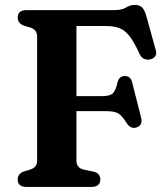

<svg xmlns="http://www.w3.org/2000/svg" viewBox="-20 -740 662 760"><path d="M433.5 -700Q462.5 -700 478.8 -710.2Q495 -720.5 513.5 -720.5Q533 -720.5 542.8 -710.2Q552.5 -700 559 -677.5L597 -540Q601 -526 593.5 -516.2Q586 -506.5 572 -504.5Q560.5 -502.5 549.8 -507.2Q539 -512 532 -527.5Q510.5 -575 491.5 -598.5Q472.5 -622 450.5 -629.5Q428.5 -637 398.5 -637H282.5V-359.5H384.5Q415.5 -359.5 427 -371Q438.5 -382.5 445 -413.5Q451 -438 472.5 -439Q497 -440 503 -414.5L538.5 -274.5Q546 -244 520.5 -235.5Q498 -228 481.5 -252.5Q464.5 -280.5 449.5 -290.2Q434.5 -300 401 -300H282.5V-105Q282.5 -75 312 -68.5L351.5 -60.5Q377 -53.5 377 -29.5Q377 0 341 0H86Q50 0 50 -29.5Q50 -52 74.5 -61.5L98.5 -68.5Q112 -72.5 119.5 -81Q127 -89.5 127 -104.5V-595.5Q127 -610.5 119.5 -619Q112 -627.5 98.5 -631.5L74.5 -638.5Q50 -648 50 -670.5Q50 -700 86 -700Z"/></svg>

Font: Fraunces 9pt S050 SemiBold
Style: Regular
Weight: 600
Version: Version 1.000; ttfautohint (v1.8.3)